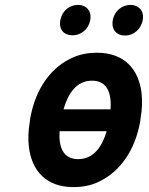

<svg xmlns="http://www.w3.org/2000/svg" viewBox="-20 -753 606 783"><path d="M103 -269 102 -259C95 -220 94 -185 98 -152C110 -58 167 10 279 10C315 10 349 4 379 -10C465 -49 530 -134 552 -259L553 -269C560 -308 561 -343 557 -376C545 -470 488 -538 375 -538C340 -538 307 -532 276 -518C190 -480 125 -394 103 -269ZM431 -307H239C257 -370 291 -424 355 -424C419 -424 435 -371 431 -307ZM223 -218H415C397 -156 362 -104 299 -104C236 -104 219 -155 223 -218ZM276 -609C310 -609 341 -633 348 -671C355 -708 332 -733 298 -733C264 -733 233 -709 226 -671C219 -632 241 -609 276 -609ZM490 -608C524 -608 555 -633 562 -671C569 -708 546 -733 512 -733C478 -733 447 -709 440 -671C433 -633 455 -608 490 -608Z"/></svg>

Font: Asimov
Style: NarIt
Weight: 500
Designer: Google
Version: Version 2.000980; 2014